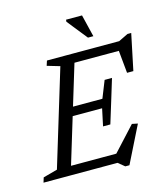

<svg xmlns="http://www.w3.org/2000/svg" viewBox="-149 -986 981 1119"><g transform="rotate(-15 342.0 -426.5)"><path d="M252.5 -630.5 176 -653 185.5 -682.5H353.5L146 0H-18L-9 -29.5L77 -53ZM603 -647.5 624 -628.5H285L302.5 -682.5H621.5L679 -710.5H701.5L656 -492.5H618ZM467 31.5 428.5 0H94L111.5 -53.5H463.5L418 -34.5L568 -197.5L602.5 -190.5L492 31.5ZM446 -227H402L424 -330.5H195L211.5 -383.5H440L481 -486.5H525.5L486 -357ZM483.5 -749.5H451L353.5 -871.5L354.5 -883.5H451Z"/></g></svg>

Font: Newsreader
Style: Italic
Weight: 400
Italic angle: -17°
Designer: Hugues Gentile
Foundry: Production Type
Version: Version 1.003